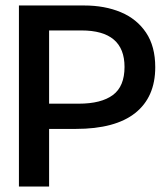

<svg xmlns="http://www.w3.org/2000/svg" viewBox="-20 -680 606 700"><path d="M49 0V-660H287Q362 -660 420.5 -635.5Q479 -611 512.5 -561Q546 -511 546 -435Q546 -326 473 -268Q400 -210 256 -210H159V0ZM277 -569H159V-302H267Q349 -302 391.5 -333.5Q434 -365 434 -436Q434 -569 277 -569Z"/></svg>

Font: Bricolage Grotesque 96pt Medium
Style: Regular
Weight: 500
Designer: Mathieu Triay
Foundry: Atelier Triay
Version: Version 1.001; ttfautohint (v1.8.4.7-5d5b);gftools[0.9.33.de